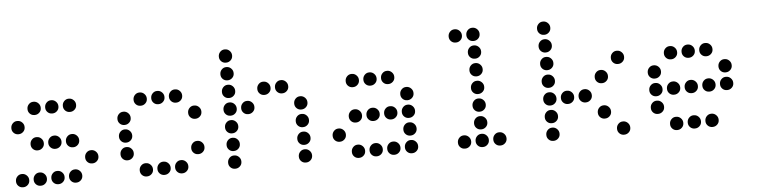

<svg xmlns="http://www.w3.org/2000/svg" viewBox="-43 -891 4286 1082"><g transform="rotate(-5 2100.0 -350.5)"><path d="M149 -488Q134 -488 123.5 -477Q113 -466 113 -451V-449Q113 -434 123.5 -423.5Q134 -413 149 -413H151Q166 -413 177 -423.5Q188 -434 188 -449V-451Q188 -466 177 -477Q166 -488 151 -488ZM249 -488Q234 -488 223.5 -477Q213 -466 213 -451V-449Q213 -434 223.5 -423.5Q234 -413 249 -413H251Q266 -413 277 -423.5Q288 -434 288 -449V-451Q288 -466 277 -477Q266 -488 251 -488ZM349 -488Q334 -488 323.5 -477Q313 -466 313 -451V-449Q313 -434 323.5 -423.5Q334 -413 349 -413H351Q366 -413 377 -423.5Q388 -434 388 -449V-451Q388 -466 377 -477Q366 -488 351 -488ZM49 -388Q34 -388 23.5 -377Q13 -366 13 -351V-349Q13 -334 23.5 -323.5Q34 -313 49 -313H51Q66 -313 77 -323.5Q88 -334 88 -349V-351Q88 -366 77 -377Q66 -388 51 -388ZM149 -288Q134 -288 123.5 -277Q113 -266 113 -251V-249Q113 -234 123.5 -223.5Q134 -213 149 -213H151Q166 -213 177 -223.5Q188 -234 188 -249V-251Q188 -266 177 -277Q166 -288 151 -288ZM249 -288Q234 -288 223.5 -277Q213 -266 213 -251V-249Q213 -234 223.5 -223.5Q234 -213 249 -213H251Q266 -213 277 -223.5Q288 -234 288 -249V-251Q288 -266 277 -277Q266 -288 251 -288ZM349 -288Q334 -288 323.5 -277Q313 -266 313 -251V-249Q313 -234 323.5 -223.5Q334 -213 349 -213H351Q366 -213 377 -223.5Q388 -234 388 -249V-251Q388 -266 377 -277Q366 -288 351 -288ZM449 -188Q434 -188 423.5 -177Q413 -166 413 -151V-149Q413 -134 423.5 -123.5Q434 -113 449 -113H451Q466 -113 477 -123.5Q488 -134 488 -149V-151Q488 -166 477 -177Q466 -188 451 -188ZM49 -88Q34 -88 23.5 -77Q13 -66 13 -51V-49Q13 -34 23.5 -23.5Q34 -13 49 -13H51Q66 -13 77 -23.5Q88 -34 88 -49V-51Q88 -66 77 -77Q66 -88 51 -88ZM149 -88Q134 -88 123.5 -77Q113 -66 113 -51V-49Q113 -34 123.5 -23.5Q134 -13 149 -13H151Q166 -13 177 -23.5Q188 -34 188 -49V-51Q188 -66 177 -77Q166 -88 151 -88ZM249 -88Q234 -88 223.5 -77Q213 -66 213 -51V-49Q213 -34 223.5 -23.5Q234 -13 249 -13H251Q266 -13 277 -23.5Q288 -34 288 -49V-51Q288 -66 277 -77Q266 -88 251 -88ZM349 -88Q334 -88 323.5 -77Q313 -66 313 -51V-49Q313 -34 323.5 -23.5Q334 -13 349 -13H351Q366 -13 377 -23.5Q388 -34 388 -49V-51Q388 -66 377 -77Q366 -88 351 -88Z M749 -488Q734 -488 723.5 -477Q713 -466 713 -451V-449Q713 -434 723.5 -423.5Q734 -413 749 -413H751Q766 -413 777 -423.5Q788 -434 788 -449V-451Q788 -466 777 -477Q766 -488 751 -488ZM849 -488Q834 -488 823.5 -477Q813 -466 813 -451V-449Q813 -434 823.5 -423.5Q834 -413 849 -413H851Q866 -413 877 -423.5Q888 -434 888 -449V-451Q888 -466 877 -477Q866 -488 851 -488ZM949 -488Q934 -488 923.5 -477Q913 -466 913 -451V-449Q913 -434 923.5 -423.5Q934 -413 949 -413H951Q966 -413 977 -423.5Q988 -434 988 -449V-451Q988 -466 977 -477Q966 -488 951 -488ZM649 -388Q634 -388 623.5 -377Q613 -366 613 -351V-349Q613 -334 623.5 -323.5Q634 -313 649 -313H651Q666 -313 677 -323.5Q688 -334 688 -349V-351Q688 -366 677 -377Q666 -388 651 -388ZM1049 -388Q1034 -388 1023.5 -377Q1013 -366 1013 -351V-349Q1013 -334 1023.5 -323.5Q1034 -313 1049 -313H1051Q1066 -313 1077 -323.5Q1088 -334 1088 -349V-351Q1088 -366 1077 -377Q1066 -388 1051 -388ZM649 -288Q634 -288 623.5 -277Q613 -266 613 -251V-249Q613 -234 623.5 -223.5Q634 -213 649 -213H651Q666 -213 677 -223.5Q688 -234 688 -249V-251Q688 -266 677 -277Q666 -288 651 -288ZM649 -188Q634 -188 623.5 -177Q613 -166 613 -151V-149Q613 -134 623.5 -123.5Q634 -113 649 -113H651Q666 -113 677 -123.5Q688 -134 688 -149V-151Q688 -166 677 -177Q666 -188 651 -188ZM1049 -188Q1034 -188 1023.5 -177Q1013 -166 1013 -151V-149Q1013 -134 1023.5 -123.5Q1034 -113 1049 -113H1051Q1066 -113 1077 -123.5Q1088 -134 1088 -149V-151Q1088 -166 1077 -177Q1066 -188 1051 -188ZM749 -88Q734 -88 723.5 -77Q713 -66 713 -51V-49Q713 -34 723.5 -23.5Q734 -13 749 -13H751Q766 -13 777 -23.5Q788 -34 788 -49V-51Q788 -66 777 -77Q766 -88 751 -88ZM849 -88Q834 -88 823.5 -77Q813 -66 813 -51V-49Q813 -34 823.5 -23.5Q834 -13 849 -13H851Q866 -13 877 -23.5Q888 -34 888 -49V-51Q888 -66 877 -77Q866 -88 851 -88ZM949 -88Q934 -88 923.5 -77Q913 -66 913 -51V-49Q913 -34 923.5 -23.5Q934 -13 949 -13H951Q966 -13 977 -23.5Q988 -34 988 -49V-51Q988 -66 977 -77Q966 -88 951 -88Z M1249 -688Q1234 -688 1223.5 -677Q1213 -666 1213 -651V-649Q1213 -634 1223.5 -623.5Q1234 -613 1249 -613H1251Q1266 -613 1277 -623.5Q1288 -634 1288 -649V-651Q1288 -666 1277 -677Q1266 -688 1251 -688ZM1249 -588Q1234 -588 1223.5 -577Q1213 -566 1213 -551V-549Q1213 -534 1223.5 -523.5Q1234 -513 1249 -513H1251Q1266 -513 1277 -523.5Q1288 -534 1288 -549V-551Q1288 -566 1277 -577Q1266 -588 1251 -588ZM1249 -488Q1234 -488 1223.5 -477Q1213 -466 1213 -451V-449Q1213 -434 1223.5 -423.5Q1234 -413 1249 -413H1251Q1266 -413 1277 -423.5Q1288 -434 1288 -449V-451Q1288 -466 1277 -477Q1266 -488 1251 -488ZM1449 -488Q1434 -488 1423.5 -477Q1413 -466 1413 -451V-449Q1413 -434 1423.5 -423.5Q1434 -413 1449 -413H1451Q1466 -413 1477 -423.5Q1488 -434 1488 -449V-451Q1488 -466 1477 -477Q1466 -488 1451 -488ZM1549 -488Q1534 -488 1523.5 -477Q1513 -466 1513 -451V-449Q1513 -434 1523.5 -423.5Q1534 -413 1549 -413H1551Q1566 -413 1577 -423.5Q1588 -434 1588 -449V-451Q1588 -466 1577 -477Q1566 -488 1551 -488ZM1249 -388Q1234 -388 1223.5 -377Q1213 -366 1213 -351V-349Q1213 -334 1223.5 -323.5Q1234 -313 1249 -313H1251Q1266 -313 1277 -323.5Q1288 -334 1288 -349V-351Q1288 -366 1277 -377Q1266 -388 1251 -388ZM1349 -388Q1334 -388 1323.5 -377Q1313 -366 1313 -351V-349Q1313 -334 1323.5 -323.5Q1334 -313 1349 -313H1351Q1366 -313 1377 -323.5Q1388 -334 1388 -349V-351Q1388 -366 1377 -377Q1366 -388 1351 -388ZM1649 -388Q1634 -388 1623.5 -377Q1613 -366 1613 -351V-349Q1613 -334 1623.5 -323.5Q1634 -313 1649 -313H1651Q1666 -313 1677 -323.5Q1688 -334 1688 -349V-351Q1688 -366 1677 -377Q1666 -388 1651 -388ZM1249 -288Q1234 -288 1223.5 -277Q1213 -266 1213 -251V-249Q1213 -234 1223.5 -223.5Q1234 -213 1249 -213H1251Q1266 -213 1277 -223.5Q1288 -234 1288 -249V-251Q1288 -266 1277 -277Q1266 -288 1251 -288ZM1649 -288Q1634 -288 1623.5 -277Q1613 -266 1613 -251V-249Q1613 -234 1623.5 -223.5Q1634 -213 1649 -213H1651Q1666 -213 1677 -223.5Q1688 -234 1688 -249V-251Q1688 -266 1677 -277Q1666 -288 1651 -288ZM1249 -188Q1234 -188 1223.5 -177Q1213 -166 1213 -151V-149Q1213 -134 1223.5 -123.5Q1234 -113 1249 -113H1251Q1266 -113 1277 -123.5Q1288 -134 1288 -149V-151Q1288 -166 1277 -177Q1266 -188 1251 -188ZM1649 -188Q1634 -188 1623.5 -177Q1613 -166 1613 -151V-149Q1613 -134 1623.5 -123.5Q1634 -113 1649 -113H1651Q1666 -113 1677 -123.5Q1688 -134 1688 -149V-151Q1688 -166 1677 -177Q1666 -188 1651 -188ZM1249 -88Q1234 -88 1223.5 -77Q1213 -66 1213 -51V-49Q1213 -34 1223.5 -23.5Q1234 -13 1249 -13H1251Q1266 -13 1277 -23.5Q1288 -34 1288 -49V-51Q1288 -66 1277 -77Q1266 -88 1251 -88ZM1649 -88Q1634 -88 1623.5 -77Q1613 -66 1613 -51V-49Q1613 -34 1623.5 -23.5Q1634 -13 1649 -13H1651Q1666 -13 1677 -23.5Q1688 -34 1688 -49V-51Q1688 -66 1677 -77Q1666 -88 1651 -88Z M1949 -488Q1934 -488 1923.5 -477Q1913 -466 1913 -451V-449Q1913 -434 1923.5 -423.5Q1934 -413 1949 -413H1951Q1966 -413 1977 -423.5Q1988 -434 1988 -449V-451Q1988 -466 1977 -477Q1966 -488 1951 -488ZM2049 -488Q2034 -488 2023.5 -477Q2013 -466 2013 -451V-449Q2013 -434 2023.5 -423.5Q2034 -413 2049 -413H2051Q2066 -413 2077 -423.5Q2088 -434 2088 -449V-451Q2088 -466 2077 -477Q2066 -488 2051 -488ZM2149 -488Q2134 -488 2123.5 -477Q2113 -466 2113 -451V-449Q2113 -434 2123.5 -423.5Q2134 -413 2149 -413H2151Q2166 -413 2177 -423.5Q2188 -434 2188 -449V-451Q2188 -466 2177 -477Q2166 -488 2151 -488ZM2249 -388Q2234 -388 2223.5 -377Q2213 -366 2213 -351V-349Q2213 -334 2223.5 -323.5Q2234 -313 2249 -313H2251Q2266 -313 2277 -323.5Q2288 -334 2288 -349V-351Q2288 -366 2277 -377Q2266 -388 2251 -388ZM1949 -288Q1934 -288 1923.5 -277Q1913 -266 1913 -251V-249Q1913 -234 1923.5 -223.5Q1934 -213 1949 -213H1951Q1966 -213 1977 -223.5Q1988 -234 1988 -249V-251Q1988 -266 1977 -277Q1966 -288 1951 -288ZM2049 -288Q2034 -288 2023.5 -277Q2013 -266 2013 -251V-249Q2013 -234 2023.5 -223.5Q2034 -213 2049 -213H2051Q2066 -213 2077 -223.5Q2088 -234 2088 -249V-251Q2088 -266 2077 -277Q2066 -288 2051 -288ZM2149 -288Q2134 -288 2123.5 -277Q2113 -266 2113 -251V-249Q2113 -234 2123.5 -223.5Q2134 -213 2149 -213H2151Q2166 -213 2177 -223.5Q2188 -234 2188 -249V-251Q2188 -266 2177 -277Q2166 -288 2151 -288ZM2249 -288Q2234 -288 2223.5 -277Q2213 -266 2213 -251V-249Q2213 -234 2223.5 -223.5Q2234 -213 2249 -213H2251Q2266 -213 2277 -223.5Q2288 -234 2288 -249V-251Q2288 -266 2277 -277Q2266 -288 2251 -288ZM1849 -188Q1834 -188 1823.5 -177Q1813 -166 1813 -151V-149Q1813 -134 1823.5 -123.5Q1834 -113 1849 -113H1851Q1866 -113 1877 -123.5Q1888 -134 1888 -149V-151Q1888 -166 1877 -177Q1866 -188 1851 -188ZM2249 -188Q2234 -188 2223.5 -177Q2213 -166 2213 -151V-149Q2213 -134 2223.5 -123.5Q2234 -113 2249 -113H2251Q2266 -113 2277 -123.5Q2288 -134 2288 -149V-151Q2288 -166 2277 -177Q2266 -188 2251 -188ZM1949 -88Q1934 -88 1923.5 -77Q1913 -66 1913 -51V-49Q1913 -34 1923.5 -23.5Q1934 -13 1949 -13H1951Q1966 -13 1977 -23.5Q1988 -34 1988 -49V-51Q1988 -66 1977 -77Q1966 -88 1951 -88ZM2049 -88Q2034 -88 2023.5 -77Q2013 -66 2013 -51V-49Q2013 -34 2023.5 -23.5Q2034 -13 2049 -13H2051Q2066 -13 2077 -23.5Q2088 -34 2088 -49V-51Q2088 -66 2077 -77Q2066 -88 2051 -88ZM2149 -88Q2134 -88 2123.5 -77Q2113 -66 2113 -51V-49Q2113 -34 2123.5 -23.5Q2134 -13 2149 -13H2151Q2166 -13 2177 -23.5Q2188 -34 2188 -49V-51Q2188 -66 2177 -77Q2166 -88 2151 -88ZM2249 -88Q2234 -88 2223.5 -77Q2213 -66 2213 -51V-49Q2213 -34 2223.5 -23.5Q2234 -13 2249 -13H2251Q2266 -13 2277 -23.5Q2288 -34 2288 -49V-51Q2288 -66 2277 -77Q2266 -88 2251 -88Z M2549 -688Q2534 -688 2523.5 -677Q2513 -666 2513 -651V-649Q2513 -634 2523.5 -623.5Q2534 -613 2549 -613H2551Q2566 -613 2577 -623.5Q2588 -634 2588 -649V-651Q2588 -666 2577 -677Q2566 -688 2551 -688ZM2649 -688Q2634 -688 2623.5 -677Q2613 -666 2613 -651V-649Q2613 -634 2623.5 -623.5Q2634 -613 2649 -613H2651Q2666 -613 2677 -623.5Q2688 -634 2688 -649V-651Q2688 -666 2677 -677Q2666 -688 2651 -688ZM2649 -588Q2634 -588 2623.5 -577Q2613 -566 2613 -551V-549Q2613 -534 2623.5 -523.5Q2634 -513 2649 -513H2651Q2666 -513 2677 -523.5Q2688 -534 2688 -549V-551Q2688 -566 2677 -577Q2666 -588 2651 -588ZM2649 -488Q2634 -488 2623.5 -477Q2613 -466 2613 -451V-449Q2613 -434 2623.5 -423.5Q2634 -413 2649 -413H2651Q2666 -413 2677 -423.5Q2688 -434 2688 -449V-451Q2688 -466 2677 -477Q2666 -488 2651 -488ZM2649 -388Q2634 -388 2623.5 -377Q2613 -366 2613 -351V-349Q2613 -334 2623.5 -323.5Q2634 -313 2649 -313H2651Q2666 -313 2677 -323.5Q2688 -334 2688 -349V-351Q2688 -366 2677 -377Q2666 -388 2651 -388ZM2649 -288Q2634 -288 2623.5 -277Q2613 -266 2613 -251V-249Q2613 -234 2623.5 -223.5Q2634 -213 2649 -213H2651Q2666 -213 2677 -223.5Q2688 -234 2688 -249V-251Q2688 -266 2677 -277Q2666 -288 2651 -288ZM2649 -188Q2634 -188 2623.5 -177Q2613 -166 2613 -151V-149Q2613 -134 2623.5 -123.5Q2634 -113 2649 -113H2651Q2666 -113 2677 -123.5Q2688 -134 2688 -149V-151Q2688 -166 2677 -177Q2666 -188 2651 -188ZM2549 -88Q2534 -88 2523.5 -77Q2513 -66 2513 -51V-49Q2513 -34 2523.5 -23.5Q2534 -13 2549 -13H2551Q2566 -13 2577 -23.5Q2588 -34 2588 -49V-51Q2588 -66 2577 -77Q2566 -88 2551 -88ZM2649 -88Q2634 -88 2623.5 -77Q2613 -66 2613 -51V-49Q2613 -34 2623.5 -23.5Q2634 -13 2649 -13H2651Q2666 -13 2677 -23.5Q2688 -34 2688 -49V-51Q2688 -66 2677 -77Q2666 -88 2651 -88ZM2749 -88Q2734 -88 2723.5 -77Q2713 -66 2713 -51V-49Q2713 -34 2723.5 -23.5Q2734 -13 2749 -13H2751Q2766 -13 2777 -23.5Q2788 -34 2788 -49V-51Q2788 -66 2777 -77Q2766 -88 2751 -88Z M3049 -688Q3034 -688 3023.5 -677Q3013 -666 3013 -651V-649Q3013 -634 3023.5 -623.5Q3034 -613 3049 -613H3051Q3066 -613 3077 -623.5Q3088 -634 3088 -649V-651Q3088 -666 3077 -677Q3066 -688 3051 -688ZM3049 -588Q3034 -588 3023.5 -577Q3013 -566 3013 -551V-549Q3013 -534 3023.5 -523.5Q3034 -513 3049 -513H3051Q3066 -513 3077 -523.5Q3088 -534 3088 -549V-551Q3088 -566 3077 -577Q3066 -588 3051 -588ZM3049 -488Q3034 -488 3023.5 -477Q3013 -466 3013 -451V-449Q3013 -434 3023.5 -423.5Q3034 -413 3049 -413H3051Q3066 -413 3077 -423.5Q3088 -434 3088 -449V-451Q3088 -466 3077 -477Q3066 -488 3051 -488ZM3449 -488Q3434 -488 3423.5 -477Q3413 -466 3413 -451V-449Q3413 -434 3423.5 -423.5Q3434 -413 3449 -413H3451Q3466 -413 3477 -423.5Q3488 -434 3488 -449V-451Q3488 -466 3477 -477Q3466 -488 3451 -488ZM3049 -388Q3034 -388 3023.5 -377Q3013 -366 3013 -351V-349Q3013 -334 3023.5 -323.5Q3034 -313 3049 -313H3051Q3066 -313 3077 -323.5Q3088 -334 3088 -349V-351Q3088 -366 3077 -377Q3066 -388 3051 -388ZM3349 -388Q3334 -388 3323.5 -377Q3313 -366 3313 -351V-349Q3313 -334 3323.5 -323.5Q3334 -313 3349 -313H3351Q3366 -313 3377 -323.5Q3388 -334 3388 -349V-351Q3388 -366 3377 -377Q3366 -388 3351 -388ZM3049 -288Q3034 -288 3023.5 -277Q3013 -266 3013 -251V-249Q3013 -234 3023.5 -223.5Q3034 -213 3049 -213H3051Q3066 -213 3077 -223.5Q3088 -234 3088 -249V-251Q3088 -266 3077 -277Q3066 -288 3051 -288ZM3149 -288Q3134 -288 3123.5 -277Q3113 -266 3113 -251V-249Q3113 -234 3123.5 -223.5Q3134 -213 3149 -213H3151Q3166 -213 3177 -223.5Q3188 -234 3188 -249V-251Q3188 -266 3177 -277Q3166 -288 3151 -288ZM3249 -288Q3234 -288 3223.5 -277Q3213 -266 3213 -251V-249Q3213 -234 3223.5 -223.5Q3234 -213 3249 -213H3251Q3266 -213 3277 -223.5Q3288 -234 3288 -249V-251Q3288 -266 3277 -277Q3266 -288 3251 -288ZM3049 -188Q3034 -188 3023.5 -177Q3013 -166 3013 -151V-149Q3013 -134 3023.5 -123.5Q3034 -113 3049 -113H3051Q3066 -113 3077 -123.5Q3088 -134 3088 -149V-151Q3088 -166 3077 -177Q3066 -188 3051 -188ZM3349 -188Q3334 -188 3323.5 -177Q3313 -166 3313 -151V-149Q3313 -134 3323.5 -123.5Q3334 -113 3349 -113H3351Q3366 -113 3377 -123.5Q3388 -134 3388 -149V-151Q3388 -166 3377 -177Q3366 -188 3351 -188ZM3049 -88Q3034 -88 3023.5 -77Q3013 -66 3013 -51V-49Q3013 -34 3023.5 -23.5Q3034 -13 3049 -13H3051Q3066 -13 3077 -23.5Q3088 -34 3088 -49V-51Q3088 -66 3077 -77Q3066 -88 3051 -88ZM3449 -88Q3434 -88 3423.5 -77Q3413 -66 3413 -51V-49Q3413 -34 3423.5 -23.5Q3434 -13 3449 -13H3451Q3466 -13 3477 -23.5Q3488 -34 3488 -49V-51Q3488 -66 3477 -77Q3466 -88 3451 -88Z M3749 -488Q3734 -488 3723.5 -477Q3713 -466 3713 -451V-449Q3713 -434 3723.5 -423.5Q3734 -413 3749 -413H3751Q3766 -413 3777 -423.5Q3788 -434 3788 -449V-451Q3788 -466 3777 -477Q3766 -488 3751 -488ZM3849 -488Q3834 -488 3823.5 -477Q3813 -466 3813 -451V-449Q3813 -434 3823.5 -423.5Q3834 -413 3849 -413H3851Q3866 -413 3877 -423.5Q3888 -434 3888 -449V-451Q3888 -466 3877 -477Q3866 -488 3851 -488ZM3949 -488Q3934 -488 3923.5 -477Q3913 -466 3913 -451V-449Q3913 -434 3923.5 -423.5Q3934 -413 3949 -413H3951Q3966 -413 3977 -423.5Q3988 -434 3988 -449V-451Q3988 -466 3977 -477Q3966 -488 3951 -488ZM3649 -388Q3634 -388 3623.5 -377Q3613 -366 3613 -351V-349Q3613 -334 3623.5 -323.5Q3634 -313 3649 -313H3651Q3666 -313 3677 -323.5Q3688 -334 3688 -349V-351Q3688 -366 3677 -377Q3666 -388 3651 -388ZM4049 -388Q4034 -388 4023.5 -377Q4013 -366 4013 -351V-349Q4013 -334 4023.5 -323.5Q4034 -313 4049 -313H4051Q4066 -313 4077 -323.5Q4088 -334 4088 -349V-351Q4088 -366 4077 -377Q4066 -388 4051 -388ZM3649 -288Q3634 -288 3623.5 -277Q3613 -266 3613 -251V-249Q3613 -234 3623.5 -223.5Q3634 -213 3649 -213H3651Q3666 -213 3677 -223.5Q3688 -234 3688 -249V-251Q3688 -266 3677 -277Q3666 -288 3651 -288ZM3749 -288Q3734 -288 3723.5 -277Q3713 -266 3713 -251V-249Q3713 -234 3723.5 -223.5Q3734 -213 3749 -213H3751Q3766 -213 3777 -223.5Q3788 -234 3788 -249V-251Q3788 -266 3777 -277Q3766 -288 3751 -288ZM3849 -288Q3834 -288 3823.5 -277Q3813 -266 3813 -251V-249Q3813 -234 3823.5 -223.5Q3834 -213 3849 -213H3851Q3866 -213 3877 -223.5Q3888 -234 3888 -249V-251Q3888 -266 3877 -277Q3866 -288 3851 -288ZM3949 -288Q3934 -288 3923.5 -277Q3913 -266 3913 -251V-249Q3913 -234 3923.5 -223.5Q3934 -213 3949 -213H3951Q3966 -213 3977 -223.5Q3988 -234 3988 -249V-251Q3988 -266 3977 -277Q3966 -288 3951 -288ZM4049 -288Q4034 -288 4023.5 -277Q4013 -266 4013 -251V-249Q4013 -234 4023.5 -223.5Q4034 -213 4049 -213H4051Q4066 -213 4077 -223.5Q4088 -234 4088 -249V-251Q4088 -266 4077 -277Q4066 -288 4051 -288ZM3649 -188Q3634 -188 3623.5 -177Q3613 -166 3613 -151V-149Q3613 -134 3623.5 -123.5Q3634 -113 3649 -113H3651Q3666 -113 3677 -123.5Q3688 -134 3688 -149V-151Q3688 -166 3677 -177Q3666 -188 3651 -188ZM3749 -88Q3734 -88 3723.5 -77Q3713 -66 3713 -51V-49Q3713 -34 3723.5 -23.5Q3734 -13 3749 -13H3751Q3766 -13 3777 -23.5Q3788 -34 3788 -49V-51Q3788 -66 3777 -77Q3766 -88 3751 -88ZM3849 -88Q3834 -88 3823.5 -77Q3813 -66 3813 -51V-49Q3813 -34 3823.5 -23.5Q3834 -13 3849 -13H3851Q3866 -13 3877 -23.5Q3888 -34 3888 -49V-51Q3888 -66 3877 -77Q3866 -88 3851 -88ZM3949 -88Q3934 -88 3923.5 -77Q3913 -66 3913 -51V-49Q3913 -34 3923.5 -23.5Q3934 -13 3949 -13H3951Q3966 -13 3977 -23.5Q3988 -34 3988 -49V-51Q3988 -66 3977 -77Q3966 -88 3951 -88Z"/></g></svg>

Font: Doto Rounded
Style: Bold
Weight: 700
Monospace: yes
Version: Version 1.000